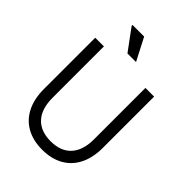

<svg xmlns="http://www.w3.org/2000/svg" viewBox="-261 -1037 1171 1171"><g transform="rotate(45 324.0 -452.0)"><path d="M324 12Q245 12 188 -20Q131 -52 100.5 -112.5Q70 -173 70 -258V-700H145V-256Q145 -162 191 -111.5Q237 -61 324 -61Q411 -61 457 -111.5Q503 -162 503 -256V-700H578V-258Q578 -173 547.5 -112.5Q517 -52 460 -20Q403 12 324 12ZM351 -771H277L176 -908V-916H276Z"/></g></svg>

Font: Fustat
Style: Regular
Weight: 400
Designer: Mohamed Gaber, Khaled Hosny, Laura Garcia Mut
Foundry: Kief Type Foundry, Alif Type Foundry, Hard Type Foundry
Version: Version 1.007